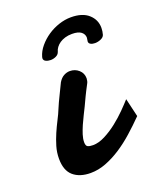

<svg xmlns="http://www.w3.org/2000/svg" viewBox="-105 -573 533 650"><g transform="rotate(-20 162.0 -248.5)"><path d="M120.6 -312.5Q128.9 -326.2 139.6 -332Q150.4 -337.9 161.6 -337.9Q180.2 -337.9 193.6 -325.9Q207 -314 207 -295.4Q206.5 -291 205.8 -286.6Q205.1 -282.2 202.6 -277.8Q195.8 -265.1 191.4 -256.3Q187 -247.6 183.3 -240Q179.7 -232.4 176.3 -225.1Q172.9 -217.8 168 -207.5Q162.1 -195.3 154.8 -180.9Q147.5 -166.5 140.9 -151.4Q134.3 -136.2 129.6 -121.6Q125 -106.9 125 -94.7Q125 -81.5 131.6 -78.4Q138.2 -75.2 150.4 -75.2Q170.9 -75.2 194.1 -87.2Q217.3 -99.1 239 -116.2Q260.7 -133.3 279.1 -151.9Q297.4 -170.4 308.6 -183.1L324.2 -116.7Q299.3 -91.3 273.4 -68.4Q247.6 -45.4 220.5 -27.8Q193.4 -10.3 166 0.2Q138.7 10.7 110.8 10.7Q71.8 10.7 48.8 -9Q25.9 -28.8 25.9 -71.3Q25.9 -93.8 32.2 -115.2Q38.6 -136.7 47.4 -157Q56.2 -177.2 65.9 -196Q75.7 -214.8 82.5 -231.9Q85 -238.3 91.1 -251.5Q97.2 -264.6 104 -278.3Q111.8 -294.4 120.6 -312.5ZM309.1 -415Q306.6 -406.7 296.1 -402.1Q285.6 -397.5 274.9 -397.5Q265.6 -397.5 259.3 -400.9Q252.9 -404.3 252.9 -411.1Q252.9 -414.1 253.9 -417.7Q254.9 -421.4 254.9 -424.3Q254.9 -437 244.4 -445.3Q233.9 -453.6 211.4 -453.6Q197.8 -453.6 186.5 -450.2Q175.3 -446.8 167 -441.2Q158.7 -435.5 153.3 -428.2Q147.9 -420.9 146 -413.1Q143.1 -403.8 133.5 -399.4Q124 -395 114.3 -395Q104.5 -395 96.9 -398.7Q89.4 -402.3 89.4 -410.2Q89.4 -411.1 90.3 -415Q95.7 -434.1 109.9 -450.9Q124 -467.8 142.8 -480.5Q161.6 -493.2 183.6 -500.5Q205.6 -507.8 227.1 -507.8Q268.6 -507.8 290.5 -488Q312.5 -468.3 312.5 -439Q312.5 -426.8 309.1 -415Z"/></g></svg>

Font: Damion
Style: Regular
Weight: 400
Foundry: vernon adams
Version: Version 1.000